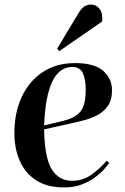

<svg xmlns="http://www.w3.org/2000/svg" viewBox="-20 -806 546 840"><path d="M308 -530Q393 -530 431.5 -496Q470 -462 470 -411Q470 -368 451.5 -342Q433 -316 403.5 -301Q374 -286 340.5 -278Q307 -270 277 -263L173 -240Q175 -117 206 -66Q237 -15 296 -15Q340 -15 376 -39Q412 -63 447 -103L458 -93Q450 -82 434.5 -64.5Q419 -47 394.5 -29Q370 -11 336.5 1.5Q303 14 260 14Q188 14 140 -16Q92 -46 67.5 -100Q43 -154 43 -224Q43 -314 75.5 -383Q108 -452 167.5 -491Q227 -530 308 -530ZM355 -414Q355 -459 342.5 -486Q330 -513 296 -513Q183 -513 173 -257L259 -278Q308 -290 331.5 -317.5Q355 -345 355 -414ZM325 -751Q335 -767 347.5 -776.5Q360 -786 378 -786Q401 -786 415.5 -767.5Q430 -749 427 -712L239 -582L230 -593Z"/></svg>

Font: Literata 72pt SemiBold
Style: Italic
Weight: 600
Italic angle: -2°
Designer: Latin by Veronika Burian and Jose Scaglione. Greek by Irene Vlachou. Cyrillic by Vera Evstafieva
Foundry: TypeTogether
Version: Version 3.002